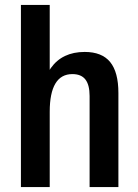

<svg xmlns="http://www.w3.org/2000/svg" viewBox="-20 -760 561 780"><path d="M344 -370Q344 -415 327 -437Q310 -459 274 -459Q228 -459 205 -420.5Q182 -382 182 -306L140 -236V-289Q140 -418 186.5 -483.5Q233 -549 324 -549Q394 -549 427.5 -508Q461 -467 461 -382V0H344ZM65 -740H182V-375V0H65Z"/></svg>

Font: Pathway Extreme Condensed SemiBold
Style: Regular
Weight: 600
Width: 3
Version: Version 1.001;gftools[0.9.26]